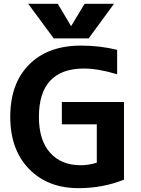

<svg xmlns="http://www.w3.org/2000/svg" viewBox="-20 -982 744 1014"><path d="M408.2 -741.2Q506.8 -741.2 598.6 -718.8V-589.8Q498 -620.1 422.9 -620.1Q305.7 -620.1 245.6 -556.2Q185.5 -492.2 185.5 -365.2Q185.5 -241.2 244.6 -175.3Q303.7 -109.4 405.3 -109.4Q450.2 -109.4 491.2 -123V-325.2H306.6V-443.4H634.8V-33.2Q523.4 11.7 394.5 11.7Q232.4 11.7 133.3 -89.8Q34.2 -191.4 34.2 -365.2Q34.2 -541 133.8 -641.1Q233.4 -741.2 408.2 -741.2ZM355.5 -843.8 426.8 -961.9H582L448.2 -779.3H263.7L128.9 -961.9H285.2Z"/></svg>

Font: Gen Shin Gothic Bold
Style: Bold
Weight: 700
Designer: [Source Han Sans]
Ryoko NISHIZUKA  (kana & ideographs); Paul D. Hunt (Latin, Greek & Cyrillic); Wenlong ZHANG  (bopomofo
Version: Version 1.002.20150607